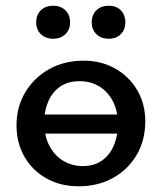

<svg xmlns="http://www.w3.org/2000/svg" viewBox="-20 -643 569 674"><path d="M256 11Q193 11 143.5 -16.5Q94 -44 66 -92.5Q38 -141 38 -203Q38 -268 69 -319.5Q100 -371 153 -400.5Q206 -430 273 -430Q336 -430 385 -402Q434 -374 462 -326Q490 -278 490 -217Q490 -151 460 -99.5Q430 -48 377 -18.5Q324 11 256 11ZM270 -60Q312 -60 339.5 -80.5Q367 -101 380.5 -134.5Q394 -168 394 -206Q394 -254 376 -288Q358 -322 328 -340Q298 -358 259 -358Q218 -358 190.5 -338.5Q163 -319 149 -286Q135 -253 135 -214Q135 -167 153 -132Q171 -97 202 -78.5Q233 -60 270 -60ZM113 -174V-241H416V-174ZM167 -507Q140 -507 123.5 -523Q107 -539 107 -564Q107 -591 123.5 -607Q140 -623 167 -623Q193 -623 209.5 -607Q226 -591 226 -564Q226 -539 209.5 -523Q193 -507 167 -507ZM362 -507Q335 -507 318.5 -523Q302 -539 302 -564Q302 -591 318.5 -607Q335 -623 362 -623Q388 -623 404 -607Q420 -591 420 -564Q420 -539 404 -523Q388 -507 362 -507Z"/></svg>

Font: Ysabeau Office SemiBold
Style: Regular
Weight: 600
Designer: Christian Thalmann (Catharsis Fonts)
Version: Version 2.001;gftools[0.9.30]; featfreeze: tnum,lnum,ss02